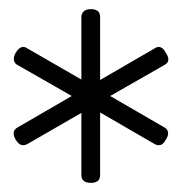

<svg xmlns="http://www.w3.org/2000/svg" viewBox="-20 -1139 398 420"><path d="M179 -739Q158 -739 158 -756V-892L40 -824Q33 -820 26.5 -822Q20 -824 14 -834Q4 -852 18 -860L137 -929L18 -997Q12 -1000 10.5 -1007Q9 -1014 14 -1023Q20 -1033 26.5 -1035.5Q33 -1038 40 -1033L158 -965V-1102Q158 -1109 163 -1114Q168 -1119 179 -1119Q199 -1119 199 -1102V-964L318 -1033Q325 -1038 331.5 -1035.5Q338 -1033 343 -1023Q355 -1005 340 -997L221 -929L340 -860Q346 -857 347.5 -850Q349 -843 343 -834Q338 -824 331.5 -822Q325 -820 318 -824L199 -893V-756Q199 -739 179 -739Z"/></svg>

Font: Playwrite FR Moderne ExtraLight
Style: Regular
Weight: 250
Version: Version 1.002